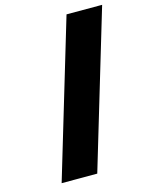

<svg xmlns="http://www.w3.org/2000/svg" viewBox="-123 -902 758 979"><g transform="rotate(-15 256.5 -412.5)"><path d="M513.3 -825H325.3L78.5 0H266.5Z"/></g></svg>

Font: Hussar
Style: BdSuprExtOblThree
Weight: 700
Foundry: Cannot Into Space Fonts
Version: Version 2.00